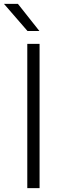

<svg xmlns="http://www.w3.org/2000/svg" viewBox="-38 -965 324 985"><path d="M102 0V-740H165V0ZM103 -806 -17.5 -945H54L164 -806Z"/></svg>

Font: Encode Sans Expanded Light
Style: Regular
Weight: 300
Width: 7
Designer: Multiple Designers
Foundry: Impallari Type
Version: Version 2.000